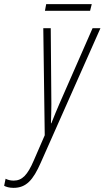

<svg xmlns="http://www.w3.org/2000/svg" viewBox="-131 -664 505 927"><path d="M86 -612H304L312 -644H92ZM-66 243C-4 243 29 205 66 121L354 -528H316L155 -161C145 -137 129 -101 117 -69H115C116 -100 117 -135 117 -161L114 -528H78L85 -11L32 111C2 181 -24 208 -65 208C-82 208 -94 204 -104 199L-111 233C-102 238 -87 243 -66 243Z"/></svg>

Font: Noto Sans ExtraCondensed ExtraLight
Style: Italic
Weight: 200
Width: 2
Italic angle: -12°
Designer: Monotype Design Team
Foundry: Monotype Imaging Inc.
Version: Version 2.013